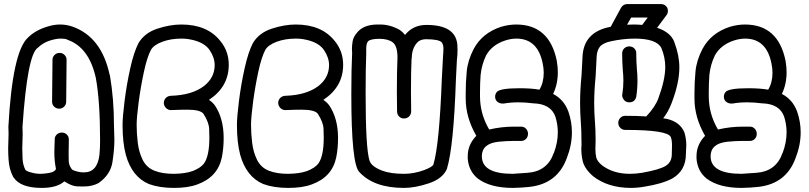

<svg xmlns="http://www.w3.org/2000/svg" viewBox="-20 -920 3960 940"><path d="M270 -388Q255 -388 245 -398Q235 -408 235 -422L237 -627Q237 -641 247 -651Q257 -661 272 -661Q286 -661 296 -651Q306 -641 306 -627L304 -422Q304 -408 294 -398Q284 -388 270 -388ZM184 0Q80 0 46 -52Q45 -52 45 -53Q25 -90 22 -138Q20 -166 20 -194L22 -266L21 -299Q41 -667 117 -736Q154 -773 216 -791Q246 -800 274 -800Q305 -800 334 -790Q477 -740 517 -553L518 -552Q538 -435 538 -306V-305Q538 -290 539 -272Q540 -254 540 -235Q540 -188 530.5 -126.5Q521 -65 463 -24Q432 -7 390 -7Q385 -7 358.5 -7.5Q332 -8 295 -32Q259 0 184 0ZM196 -70Q248 -74 254 -93Q246 -133 246 -175Q246 -192 247 -209Q248 -226 248 -239Q248 -252 258 -261.5Q268 -271 283 -271Q297 -271 307 -261.5Q317 -252 317 -237L316 -166Q316 -155 316.5 -133Q317 -111 330 -94V-93Q336 -84 373 -77L391 -76Q457 -76 467 -163Q470 -197 470 -230Q470 -426 449 -539Q416 -688 311 -725Q304 -731 275 -731Q255 -731 223 -721Q191 -711 165 -686Q114 -654 90 -298Q91 -282 91 -265L89 -192Q89 -172 90.5 -142.5Q92 -113 104 -89Q110 -81 135 -75Q154 -69 180 -69Z M831 0Q761 0 709 -19Q626 -54 596 -162Q580 -222 580 -308Q580 -347 590 -426.5Q600 -506 617.5 -585Q635 -664 658 -709Q688 -759 750 -779.5Q812 -800 868 -800Q995 -800 1059 -719Q1100 -669 1100 -603Q1100 -495 1003 -431Q1019 -421 1032 -404Q1075 -340 1075 -244Q1075 -193 1066 -149Q1046 -53 946 -17Q901 0 831 0ZM831 -69Q888 -70 921 -82H922Q963 -98 979 -120Q1005 -157 1005 -246Q1005 -256 1004 -288.5Q1003 -321 976 -363Q961 -383 897 -383Q863 -383 817 -381Q803 -381 793 -391Q783 -401 782 -415Q782 -430 791.5 -440Q801 -450 816 -451Q920 -454 979 -499Q1031 -540 1031 -601Q1031 -638 1006.5 -674.5Q982 -711 921 -725H920Q896 -731 868 -731Q816 -731 774.5 -715.5Q733 -700 719 -676Q700 -640 684.5 -568Q669 -496 659 -421Q649 -346 649 -308Q649 -267 654.5 -221Q660 -175 678.5 -137.5Q697 -100 735.5 -84.5Q774 -69 831 -69Z M1391 0Q1321 0 1269 -19Q1186 -54 1156 -162Q1140 -222 1140 -308Q1140 -347 1150 -426.5Q1160 -506 1177.5 -585Q1195 -664 1218 -709Q1248 -759 1310 -779.5Q1372 -800 1428 -800Q1555 -800 1619 -719Q1660 -669 1660 -603Q1660 -495 1563 -431Q1579 -421 1592 -404Q1635 -340 1635 -244Q1635 -193 1626 -149Q1606 -53 1506 -17Q1461 0 1391 0ZM1391 -69Q1448 -70 1481 -82H1482Q1523 -98 1539 -120Q1565 -157 1565 -246Q1565 -256 1564 -288.5Q1563 -321 1536 -363Q1521 -383 1457 -383Q1423 -383 1377 -381Q1363 -381 1353 -391Q1343 -401 1342 -415Q1342 -430 1351.5 -440Q1361 -450 1376 -451Q1480 -454 1539 -499Q1591 -540 1591 -601Q1591 -638 1566.5 -674.5Q1542 -711 1481 -725H1480Q1456 -731 1428 -731Q1376 -731 1334.5 -715.5Q1293 -700 1279 -676Q1260 -640 1244.5 -568Q1229 -496 1219 -421Q1209 -346 1209 -308Q1209 -267 1214.5 -221Q1220 -175 1238.5 -137.5Q1257 -100 1295.5 -84.5Q1334 -69 1391 -69Z M1958 -69Q2006 -69 2056 -87Q2098 -103 2102 -115Q2131 -212 2143 -532L2149 -644Q2151 -667 2151 -685Q2150 -703 2143 -712Q2130 -728 2064 -728Q2035 -727 2021 -710Q1996 -681 1996 -635L1995 -634Q1992 -576 1992 -470Q1992 -420 1993 -375Q1993 -361 1983.5 -350.5Q1974 -340 1957 -340Q1944 -340 1934.5 -349Q1925 -358 1924 -373Q1923 -420 1923 -470Q1923 -575 1926 -638Q1926 -695 1903 -712.5Q1880 -730 1837 -730Q1796 -730 1782 -718Q1773 -706 1773 -683V-658Q1770 -590 1770 -462Q1770 -194 1789 -134Q1798 -105 1850 -85Q1891 -69 1958 -69ZM1958 0Q1810 0 1739 -78Q1700 -117 1700 -458Q1700 -582 1704 -660L1703 -682Q1703 -696 1706.5 -718.5Q1710 -741 1733 -766Q1765 -800 1829 -800H1842Q1890 -800 1938 -773Q1952 -763 1963 -749Q2002 -798 2068 -798Q2210 -798 2219 -702L2220 -675Q2220 -648 2217 -628L2212 -529Q2201 -201 2168 -93Q2147 -45 2079.5 -22.5Q2012 0 1958 0Z M2491 0Q2380 0 2319 -46Q2275 -82 2270 -143V-156Q2270 -212 2312 -255Q2260 -345 2260 -437V-465Q2260 -516 2265 -570Q2270 -624 2299 -680Q2341 -759 2434 -789Q2472 -800 2507 -800Q2670 -800 2706 -622Q2711 -593 2711 -566Q2711 -508 2688 -460Q2741 -433 2763 -373Q2780 -323 2780 -272Q2780 -210 2755 -146Q2709 -20 2572 -5Q2538 -1 2491 0ZM2490 -69 2563 -74Q2660 -81 2691 -171L2692 -172Q2711 -223 2711 -272Q2711 -311 2699 -349Q2677 -411 2593 -414H2591Q2552 -419 2518 -419Q2479 -419 2446 -413H2440Q2429 -413 2419 -419Q2404 -428 2404 -447Q2404 -458 2411 -468Q2424 -488 2523 -488Q2581 -488 2621 -481Q2642 -516 2642 -564Q2642 -586 2637 -609Q2613 -731 2508 -731Q2482 -731 2454 -722Q2389 -701 2360 -649Q2338 -603 2333 -553Q2330 -513 2330 -470V-449Q2330 -362 2375 -286Q2436 -300 2495 -300H2531Q2546 -300 2555.5 -289.5Q2565 -279 2565 -265Q2565 -250 2555.5 -240Q2546 -230 2531 -230H2492Q2461 -230 2420 -226Q2339 -217 2339 -155Q2339 -69 2490 -69Z M3061 -419Q3041 -419 3032 -435Q3026 -444 3026 -454L3027 -461Q3032 -491 3032 -525Q3032 -550 3029 -578Q3026 -618 3026 -660Q3027 -675 3037 -684Q3047 -693 3062 -693Q3077 -692 3086 -682.5Q3095 -673 3095 -660V-657Q3095 -622 3098 -583Q3101 -554 3101 -526Q3101 -486 3095 -446Q3088 -419 3061 -419ZM3064 -69Q3092 -69 3123 -74Q3208 -89 3238.5 -107.5Q3269 -126 3269 -165L3270 -208Q3270 -235 3264 -249Q3249 -284 3041 -284Q3027 -284 3017 -294Q3007 -304 3007 -318Q3007 -333 3017 -343Q3027 -353 3041 -353Q3099 -353 3144 -350Q3188 -397 3203 -438Q3237 -530 3237 -592Q3237 -639 3218 -685Q3194 -731 3088 -731Q3032 -731 2971 -718Q2930 -709 2916 -690Q2902 -671 2901 -641L2896 -545Q2889 -475 2889 -415Q2889 -372 2892.5 -327.5Q2896 -283 2896 -236L2895 -189Q2895 -169 2899 -150Q2903 -131 2927 -111Q2982 -69 3064 -69ZM3197 -784Q3264 -762 3282 -713V-712Q3306 -648 3306 -590Q3306 -514 3268 -415Q3252 -373 3227 -341L3245 -338Q3310 -323 3331 -271Q3340 -240 3340 -209L3338 -165Q3338 -86 3273 -47Q3223 -20 3135 -6Q3100 0 3066 0Q2956 -1 2884 -57Q2840 -95 2832 -135Q2826 -163 2826 -191L2827 -211Q2827 -280 2823.5 -324Q2820 -368 2820 -415Q2820 -479 2827 -550L2832 -644Q2838 -758 2956 -786H2957L2970 -789L3021 -883Q3032 -900 3050 -900H3217Q3236 -900 3247 -882Q3250 -874 3250 -867Q3250 -856 3244 -847ZM3050 -799Q3066 -800 3082 -800Q3103 -800 3124 -798L3151 -834H3070Z M3611 0Q3500 0 3439 -46Q3395 -82 3390 -143V-156Q3390 -212 3432 -255Q3380 -345 3380 -437V-465Q3380 -516 3385 -570Q3390 -624 3419 -680Q3461 -759 3554 -789Q3592 -800 3627 -800Q3790 -800 3826 -622Q3831 -593 3831 -566Q3831 -508 3808 -460Q3861 -433 3883 -373Q3900 -323 3900 -272Q3900 -210 3875 -146Q3829 -20 3692 -5Q3658 -1 3611 0ZM3610 -69 3683 -74Q3780 -81 3811 -171L3812 -172Q3831 -223 3831 -272Q3831 -311 3819 -349Q3797 -411 3713 -414H3711Q3672 -419 3638 -419Q3599 -419 3566 -413H3560Q3549 -413 3539 -419Q3524 -428 3524 -447Q3524 -458 3531 -468Q3544 -488 3643 -488Q3701 -488 3741 -481Q3762 -516 3762 -564Q3762 -586 3757 -609Q3733 -731 3628 -731Q3602 -731 3574 -722Q3509 -701 3480 -649Q3458 -603 3453 -553Q3450 -513 3450 -470V-449Q3450 -362 3495 -286Q3556 -300 3615 -300H3651Q3666 -300 3675.5 -289.5Q3685 -279 3685 -265Q3685 -250 3675.5 -240Q3666 -230 3651 -230H3612Q3581 -230 3540 -226Q3459 -217 3459 -155Q3459 -69 3610 -69Z"/></svg>

Font: Bubblez Graffiti
Style: Regular
Weight: 400
Designer: GGBotNet
Foundry: GGBotNet
Version: 1.00